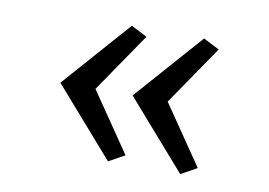

<svg xmlns="http://www.w3.org/2000/svg" viewBox="-53 -637 778 555"><g transform="rotate(10 336.5 -359.0)"><path d="M118 -360 293 -558 340 -534 221 -360 340 -186 293 -160ZM330 -360 505 -558 552 -534 433 -360 552 -186 505 -160Z"/></g></svg>

Font: Halant Semibold
Style: Regular
Weight: 600
Version: Version 1.100;PS 1.0;hotconv 1.0.78;makeotf.lib2.5.61930; tt